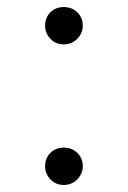

<svg xmlns="http://www.w3.org/2000/svg" viewBox="-20 -511 363 545"><path d="M161 14Q138 14 123 -2Q108 -18 108 -39Q108 -62 123 -77Q138 -92 161 -92Q184 -92 199.5 -77Q215 -62 215 -39Q215 -18 199.5 -2Q184 14 161 14ZM161 -385Q138 -385 123 -401Q108 -417 108 -438Q108 -461 123 -476Q138 -491 161 -491Q184 -491 199.5 -476Q215 -461 215 -438Q215 -417 199.5 -401Q184 -385 161 -385Z"/></svg>

Font: Noto Serif JP ExtraLight
Style: Regular
Weight: 200
Designer: Ryoko NISHIZUKA  (kana & ideographs); Frank Grießhammer (Latin, Greek & Cyrillic); Wenlong ZHANG  (bopomofo); Sandoll Co
Foundry: Adobe
Version: Version 2.002-H1;hotconv 1.1.0;makeotfexe 2.6.0